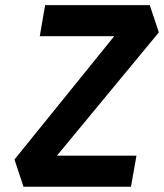

<svg xmlns="http://www.w3.org/2000/svg" viewBox="-20 -713 626 733"><path d="M69.8 0H480L501 -118.7H197.3L586.4 -589.4L551.8 -693.4H152.3L131.8 -574.7H416L35.2 -104Z"/></svg>

Font: Cascadia Code
Style: Bold Italic
Weight: 700
Italic angle: -10°
Monospace: yes
Designer: Aaron Bell
Foundry: Saja Typeworks
Version: Version 2404.023